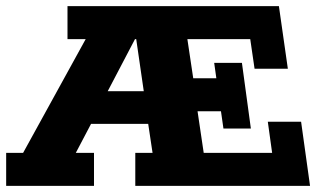

<svg xmlns="http://www.w3.org/2000/svg" viewBox="-22 -603 1041 623"><path d="M-2 0V-107H53L256 -476H197V-583H883L912 -380H804L790 -476H586L605 -349H680L673 -399H763L792 -186H703L695 -242H619L639 -107H861L847 -208H955L984 0H417V-107H473L455 -227L498 -201H239L296 -244L224 -107H283V0ZM306 -266 287 -307H484L448 -283L420 -476H416Z"/></svg>

Font: Rokkitt SemiBold ExtraBold
Style: Regular
Weight: 800
Version: Version 3.103